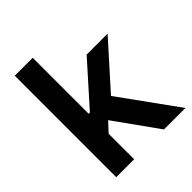

<svg xmlns="http://www.w3.org/2000/svg" viewBox="-202 -850 973 973"><g transform="rotate(-45 284.5 -363.5)"><path d="M562.1 0H408.4L241.5 -233.3L194.6 -183.2V0H66.1V-727.3H194.6V-326.3H203.5L399.5 -545.5H549.7L338.4 -310Z"/></g></svg>

Font: Linik Sans SemiBold
Style: Regular
Weight: 600
Designer: Fonts by Rasmus Andersson / Changes by Cristiano Sobral with parts from Marc Monis
Foundry: rsms
Version: Version 3.020; ttfautohint (v1.6)